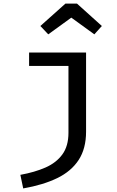

<svg xmlns="http://www.w3.org/2000/svg" viewBox="-20 -834 655 1073"><path d="M461 -540.5V-98.5Q461 -3.6 419.7 59.7Q378.5 123.1 300 161.3Q221.5 199.5 109.7 219L93.8 143.1Q173.8 128.7 234.4 102.1Q294.9 75.4 328.7 28.7Q362.6 -17.9 362.6 -91.8V-465.6H142.6V-540.5ZM249.7 -642.1 205.6 -688.7 345.6 -813.8H410.3L549.2 -688.7L507.2 -642.1L378.5 -735.4Z"/></svg>

Font: Fira Code Retina
Style: Regular
Weight: 450
Monospace: yes
Designer: Carrois Corporate, Edenspiekermann AG, Nikita Prokopov
Foundry: Carrois Corporate, Edenspiekermann AG, Nikita Prokopov
Version: Version 6.002